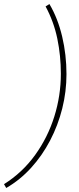

<svg xmlns="http://www.w3.org/2000/svg" viewBox="-100 -762 391 956"><path d="M146 -742Q188 -671 209.5 -580Q231 -489 231 -393Q231 -306 210 -222Q189 -138 149.5 -62.5Q110 13 55 73.5Q0 134 -69 174L-80 155Q12 97 75 9.5Q138 -78 170.5 -182Q203 -286 203 -395Q203 -484 185.5 -569Q168 -654 127 -730Z"/></svg>

Font: Work Sans ExtraLight
Style: Italic
Weight: 200
Italic angle: -13°
Designer: Wei Huang
Foundry: Wei Huang
Version: Version 2.012; ttfautohint (v1.8.3)